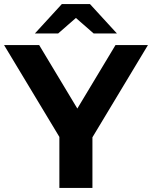

<svg xmlns="http://www.w3.org/2000/svg" viewBox="-34 -921 745 941"><path d="M338 -833 425 -757H539L407 -901H269L137 -757H251ZM691 -700H532L345 -389L158 -700H-14L257 -250V0H419V-248Z"/></svg>

Font: AWKNG-Font
Style: Bold
Weight: 700
Designer: Awakening Church
Foundry: Awakening Church
Version: Version 1.700;PS 001.700;hotconv 1.0.88;makeotf.lib2.5.64775